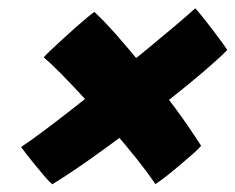

<svg xmlns="http://www.w3.org/2000/svg" viewBox="-20 -584 581 474"><path d="M541 -460.5Q523.5 -442.5 486.8 -410.8Q450 -379 401.2 -340.5Q352.5 -302 299.5 -262Q246.5 -222 197 -187.2Q147.5 -152.5 109 -129Q103.5 -133.5 92.2 -146.2Q81 -159 68.2 -174.8Q55.5 -190.5 45.2 -203.5Q35 -216.5 32 -221Q52 -234 86.5 -259.8Q121 -285.5 163.5 -318.8Q206 -352 251 -388Q296 -424 337.8 -458.2Q379.5 -492.5 412 -520Q444.5 -547.5 462 -563.5Q466 -559.5 478 -544.8Q490 -530 503.8 -512Q517.5 -494 528.2 -479.2Q539 -464.5 541 -460.5ZM213 -554.5Q234.5 -535 267.8 -497.5Q301 -460 338.8 -413Q376.5 -366 412.8 -316.8Q449 -267.5 476.5 -224Q470.5 -216.5 455 -203Q439.5 -189.5 421.2 -174Q403 -158.5 387 -146.2Q371 -134 363.5 -129.5Q346 -156 317.8 -191.5Q289.5 -227 256 -265.5Q222.5 -304 189.8 -339.8Q157 -375.5 130 -402.8Q103 -430 88 -442.5Q92.5 -448 105.2 -460Q118 -472 134.5 -487.2Q151 -502.5 167.5 -517Q184 -531.5 196.5 -541.8Q209 -552 213 -554.5Z"/></svg>

Font: Grandstander Thin
Style: Bold Italic
Weight: 700
Italic angle: -15°
Version: Version 1.200